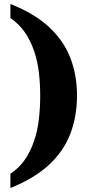

<svg xmlns="http://www.w3.org/2000/svg" viewBox="-20 -797 462 960"><path d="M32 72Q77 42 105.5 -0.5Q134 -43 151 -94Q168 -145 174.5 -202Q181 -259 181 -319Q181 -378 174.5 -434Q168 -490 151 -540.5Q134 -591 105.5 -633.5Q77 -676 32 -707V-777Q152 -730 225.5 -661.5Q299 -593 332 -507Q365 -421 365 -319Q365 -216 332 -129Q299 -42 225.5 26.5Q152 95 32 143Z"/></svg>

Font: Noto Serif Hebrew ExtraBold
Style: Regular
Weight: 800
Version: Version 2.003